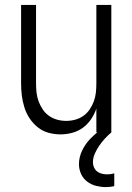

<svg xmlns="http://www.w3.org/2000/svg" viewBox="-20 -540 540 783"><path d="M227 8Q202 8 178 1.5Q154 -5 134.5 -20.5Q115 -36 101 -57Q87 -78 79.5 -102Q72 -126 69 -150.5Q66 -175 66 -200V-520H127V-200Q127 -181 129 -162.5Q131 -144 137.5 -126.5Q144 -109 154.5 -93.5Q165 -78 180 -67.5Q195 -57 213 -52Q231 -47 250 -47Q269 -47 287 -52Q305 -57 320 -67.5Q335 -78 345.5 -93.5Q356 -109 362.5 -126.5Q369 -144 371 -162.5Q373 -181 373 -200V-520H434V0H373V-97Q365 -74 351.5 -54Q338 -34 318.5 -19.5Q299 -5 275 1.5Q251 8 227 8ZM412 223Q392 223 372 218Q352 213 335.5 200.5Q319 188 310.5 169Q302 150 302 130Q302 102 314 76Q326 50 345 29.5Q364 9 386.5 -7.5Q409 -24 434 -37V0Q420 12 407.5 25.5Q395 39 384.5 54.5Q374 70 366.5 87Q359 104 359 122Q359 133 363.5 143Q368 153 376.5 159.5Q385 166 395.5 168.5Q406 171 417 171Q425 171 432 170Q439 169 446 167V219Q438 221 429.5 222Q421 223 412 223Z"/></svg>

Font: Iosevka Fixed Light
Style: Regular
Weight: 300
Monospace: yes
Designer: Belleve Invis
Foundry: Belleve Invis
Version: Version 32.3.0